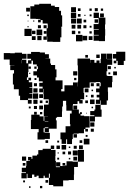

<svg xmlns="http://www.w3.org/2000/svg" viewBox="-26 -797 681 1013"><path d="M588 -463H574V-477H587V-488H569V-512H587V-524H635V-476H627V-454H595V-476H588ZM210 -61H172V-99H178V-116H137V-164H139V-192H183V-183H204V-159H208V-183H227V-184H205V-216H206V-245H230V-251H231V-270V-273H204V-302H203V-328H201V-310H181V-330H199V-340H181V-360H199V-368H179V-388H169V-399H150V-421H169V-432H174V-447H168V-457H148V-477H140V-461H124V-417H122V-389H116V-375H124V-387H138V-373H126V-363H144V-337H129V-334H145V-306H129V-303H144V-277H122V-270H141V-250H121V-269H80V-292H73V-326H47V-351H42V-409H48V-427H28V-453H50V-454H25V-483H-6V-517H28V-516H52V-519H90V-513H114V-487H90V-482H113V-463H122V-479H138V-487H118V-513H138V-523H184V-520H211V-511H232V-489H214V-488H239V-462H243V-454H265V-431H272V-389H267V-373H304V-327H297V-315H314V-347H359V-362H383V-341H384V-367H386V-395H409H386V-424H385V-452H383V-488H413H449V-466H450V-481H472V-466H483V-478H499V-464H505V-486H537V-485H566V-455H540V-421H536V-399H540V-396H567V-364H565V-336H543V-313H544V-267H537V-244H505V-219H510V-181H475V-156H447V-184H472V-219H477V-244H505V-267H502V-249H480V-271H498V-283H484V-297H498V-310H481V-330H499V-342H505V-361H502V-364H479V-362H447V-334H418V-333H415V-307H418V-273H398V-269H410V-251H392V-263H383V-248H359V-242H358V-219H390V-198H396V-205H406V-195H399V-187H418V-184H445V-156H447V-124H425V-117H438V-103H424V-116H417V-94H389V-92H362V-89H380V-71H362V-89H358V-63H354V-37H328V-62H293V-98H320V-131H345V-142H343V-198H352V-213H324V-242H323V-265H316H306V-235H302V-209H301V-180H275V-176H269V-162H273V-118H232V-99H210V-121H204V-99H210V-96H237V-64H210ZM535 -486H507V-514H535ZM565 -486H537V-514H565ZM500 -491H482V-509H500ZM438 -493H424V-507H438ZM89 -463V-481H88V-463ZM559 -432H543V-448H559ZM137 -434H125V-446H137ZM167 -434H155V-446H167ZM585 -436H577V-444H585ZM382 -399H360V-421H382ZM591 -400H571V-420H591ZM556 -405H546V-415H556ZM134 -407H128V-413H134ZM377 -374H365V-386H377ZM166 -375H156V-385H166ZM537 -342V-361V-342ZM469 -342H453V-358H469ZM499 -342H483V-358H499ZM169 -342H153V-358H169ZM172 -309H150V-331H172ZM441 -310H421V-330H441ZM465 -316H457V-324H465ZM175 -276H147V-304H175ZM201 -280H181V-300H201ZM468 -283H454V-297H468ZM435 -286H427V-294H435ZM473 -248H449V-272H473ZM172 -249H150V-271H172ZM198 -253H184V-267H198ZM438 -253H424V-267H438ZM227 -254H215V-266H227ZM381 -220H361V-240H381ZM201 -220H181V-240H201ZM169 -222H153V-238H169ZM136 -225H126V-235H136ZM465 -226H457V-234H465ZM472 -189H450V-211H472ZM168 -193H154V-207H168ZM197 -194H185V-206H197ZM433 -198H429V-202H433ZM210 -155H229V-157H210ZM472 -129H450V-151H472ZM210 -121H229V-125H210ZM469 -102H453V-118H469ZM436 -75H426V-85H436ZM446 -35H416V-65H446ZM323 -38H299V-62H323ZM408 -43H394V-57H408ZM228 -43H214V-57H228ZM286 -45H276V-55H286ZM323 -8H299V-32H323ZM411 -10H391V-30H411ZM115 144H87V116H111V112H89V88H111V80H113V52H132V49H122V31H140V41H145V24H169V18H176V-5H199V-12H242V-29H260V-11H243V-6H267V26H266V52H269V85H290V81H270V59H292V79H317V77H304V63H318V76H325V54H357V56H385V24V-6H417V24V56H385V84H365V124H364V153H336V155H307V186H255V179H232V141H237V119H221H232V141H210V130H204V143H178V130H167V136H155V124H161H143V142H119V120H115ZM290 -11H272V-29H290ZM379 -12H363V-28H379ZM345 -16H337V-24H345ZM384 23H358V-3H384ZM349 18H333V2H349ZM318 17H304V3H318ZM284 13H278V7H284ZM112 51H90V29H112ZM381 50H361V30H381ZM286 45H276V35H286ZM345 44H337V36H345ZM108 77H94V63H108ZM228 167H214V153H228ZM106 165H96V155H106ZM197 196H185V184H197ZM135 194H127V186H135ZM221 -587H203V-605H220V-648H226V-669H225V-688V-673H199V-691H189V-679H175V-693H187V-697H163V-698H134V-728V-764H155V-773H181V-777H243V-767H263V-760H286V-740H296V-716H302V-656H297V-652H298V-600H292V-576H252V-577H223V-604H221ZM375 -733H349V-759H375ZM132 -736H112V-756H132ZM490 -738H474V-754H490ZM399 -739H385V-753H399ZM518 -740H506V-752H518ZM458 -740H446V-752H458ZM528 -580H496V-582H468V-610H495V-613H469V-639H495V-642H468V-670H494V-702H468V-730H496V-704H530V-668H528V-643H529V-609H528ZM376 -702H348V-730H376ZM522 -706H502V-726H522ZM399 -709H385V-723H399ZM457 -711H447V-721H457ZM126 -712H118V-720H126ZM425 -713H419V-719H425ZM405 -673H379V-699H405ZM375 -673H349V-699H375ZM491 -677H473V-695H491ZM429 -679H415V-693H429ZM155 -683H149V-689H155ZM124 -684H120V-688H124ZM496 -643V-668V-643ZM372 -646H352V-666H372ZM402 -646H382V-666H402ZM190 -648H174V-664H190ZM430 -648H414V-664H430ZM220 -648H204V-664H220ZM457 -651H447V-661H457ZM125 -653H119V-659H125ZM141 -607H103V-645H141ZM197 -611H167V-641H197ZM161 -617H143V-635H161ZM371 -617H353V-635H371ZM219 -619H205V-633H219ZM458 -620H446V-632H458ZM398 -620H386V-632H398ZM409 -579H375V-613H409ZM434 -584H410V-608H434ZM193 -585H171V-607H193ZM462 -586H442V-606H462ZM162 -586H142V-606H162Z"/></svg>

Font: Rubik Storm
Style: Regular
Weight: 400
Designer: Hubert and Fischer, NaN
Foundry: Hubert and Fischer, NaN
Version: Version 2.201